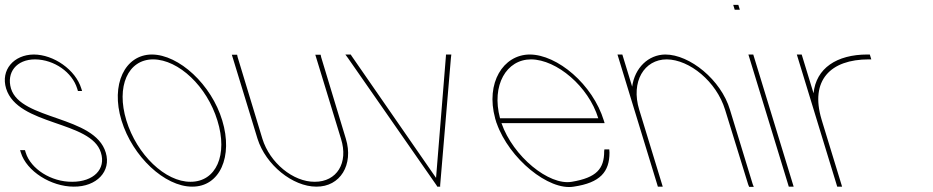

<svg xmlns="http://www.w3.org/2000/svg" viewBox="-89 -777 3832 789"><path d="M245.2 -413 248.3 -403H231.3L228.2 -413C207.7 -480 134.1 -532 55.5 -533C-21.8 -533 -63.1 -479 -43.8 -413C-3.7 -282 299.9 -303 345.6 -150C369.2 -73 307.8 -9 213.9 -10C121.2 -10 20.2 -73 -3.4 -150L-6.4 -160H13.6L16.6 -150C37.1 -83 121.4 -29 207.8 -30C295.4 -30 347.4 -82 325.6 -150C285.3 -282 -15.7 -259 -63.8 -413C-87.3 -490 -31.9 -552 49.4 -553C131.9 -553 221.7 -490 245.2 -413Z M410.3 -282C365 -430 424.2 -552 534.4 -553C646.6 -553 780.3 -429 824.3 -282C869.8 -133 813.8 -9 700.4 -10C588.2 -10 455.8 -133 410.3 -282ZM430.3 -282C473.4 -141 590.9 -29 694.3 -30C798.9 -30 848.7 -140 804.3 -282C761.5 -422 645.4 -532 540.5 -533C436.8 -533 387.5 -422 430.3 -282Z M866.5 -543 863.7 -552H885.4L887.6 -542L989.2 -207C1019.5 -108 1115.9 -29 1204.8 -30C1294.9 -30 1343.8 -107 1312.2 -207L1209.5 -543L1206.7 -552H1228.7L1230.8 -542L1332.2 -207C1364.9 -100 1309 -9 1210.9 -10C1114 -10 1003.2 -99 969.2 -207Z M1340.5 -539 1330.2 -553H1352.2L1356 -547L1702.9 -46L1743.5 -547L1743.7 -553H1765.7L1764 -539L1719.8 -16L1719.9 -10H1708L1704.5 -16Z M1965.8 -291H2369.5C2329.5 -422 2198.9 -532 2093.5 -533C1992.3 -533 1929.5 -427.2 1965.8 -291ZM1951.9 -271H1951.6L1948.6 -281L1945.5 -291H1945.7C1906 -436.3 1978.6 -552 2087.4 -553C2201.4 -553 2347 -430 2392.6 -281L2395.6 -271H2385.6H1971.8C2019.1 -134.1 2167.2 -13.4 2260.9 -30C2362.1 -47 2394.1 -83 2393.8 -156L2394.7 -163H2414.7L2415.6 -150C2415.8 -71 2377.6 -26 2268.7 -10C2166.1 7.6 2003 -124.9 1951.9 -271Z M2508.8 -420.9C2519.3 -498.1 2575.3 -552.3 2644.9 -553C2745.3 -553 2874.1 -449 2910.7 -326L3004.2 -20L3008.6 -9H2989.6L2985.5 -19L2890.7 -326C2855.2 -442 2744.7 -532 2651 -533C2558.5 -533 2502.4 -442 2537.8 -326L2540.9 -316L2631.4 -20L2634.4 -10H2614.4L2611.4 -20L2520.9 -316L2517.8 -326L2451.5 -543L2448.4 -553H2468.4L2471.5 -543Z M2940.2 -737H2930.2L2924.1 -757H2934.1H2935.1H2945.1L2951.2 -737H2941.2ZM2989.5 -543 2986.4 -553H3006.4L3009.5 -543L3169.4 -20L3172.4 -10H3152.4L3149.4 -20Z M3254.2 -393.6C3264.3 -496.5 3349.4 -553 3475.4 -553H3485.4L3491.5 -533H3481.5C3323 -533 3239 -446.6 3287 -286.4L3288.3 -282L3291.3 -272L3368.4 -20L3371.4 -10H3351.4L3348.4 -20L3271.3 -272L3268.3 -282C3267.9 -283.4 3267.4 -284.7 3267 -286.1L3188.5 -543L3185.4 -553H3205.4L3208.5 -543Z"/></svg>

Font: Nordica Plus
Style: NordicaClassicUltLtCondOpObl
Weight: 300
Version: Version 1.01